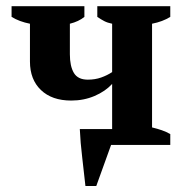

<svg xmlns="http://www.w3.org/2000/svg" viewBox="-20 -477 604 632"><path d="M18.1 -456.5H257.8V-421.4Q239.3 -406.2 210 -398.9V-298.3Q210 -259.3 223.1 -237.1Q236.3 -214.8 269 -214.8Q293 -214.8 313 -221.9Q333 -229 349.1 -239.7V-398.9Q334 -401.9 323.2 -407.5Q312.5 -413.1 300.3 -421.4V-456.5H540.5V-421.4Q515.6 -405.8 480.5 -398.9V-57.6Q498.5 -53.2 513.2 -48.1Q527.8 -43 540.5 -35.6V0H345.7L296.9 135.3H261.2Q256.8 92.3 250.7 42.2Q244.6 -7.8 242.7 -52.2H349.1V-200.7Q326.7 -176.3 291.3 -161.1Q255.9 -146 214.4 -146Q150.9 -146 114.7 -180.7Q78.6 -215.3 78.6 -274.4V-398.9Q43.5 -405.8 18.1 -421.4Z"/></svg>

Font: PT Astra Serif
Style: Bold
Weight: 700
Designer: A.Korolkova, I. Chaeva
Foundry: ParaType Ltd
Version: Version 1.002